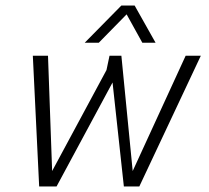

<svg xmlns="http://www.w3.org/2000/svg" viewBox="-20 -676 759 696"><path d="M287 -521 420 -656H468L544 -521H496L439 -624L338 -521ZM122 0 99 -474H154L169 -56L366 -422L377 -474H420L461 -56L653 -474H708L485 0H429L388 -377L185 0Z"/></svg>

Font: Kanit ExtraLight
Style: Italic
Weight: 275
Italic angle: -12°
Designer: Katatrad Team
Foundry: CadsonDemak
Version: Version 2.000; ttfautohint (v1.8.3)